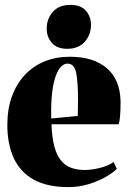

<svg xmlns="http://www.w3.org/2000/svg" viewBox="-20 -753 523 785"><path d="M260 12Q172.5 12 117.2 -19Q62 -50 36 -107.2Q10 -164.5 10 -242.5Q10 -307 28.5 -358.2Q47 -409.5 81 -446Q115 -482.5 161.8 -501.8Q208.5 -521 265.5 -521Q362.5 -521 417 -474Q471.5 -427 473 -337.5Q473 -303 471 -279.2Q469 -255.5 465 -245H190.5Q192.5 -191 202 -155Q211.5 -119 228.5 -97.8Q245.5 -76.5 270.2 -67.2Q295 -58 327 -58Q353.5 -58 388.5 -66.5Q423.5 -75 444.5 -91L457.5 -63Q444 -48 413.8 -30.5Q383.5 -13 343.5 -0.5Q303.5 12 260 12ZM189.5 -268.5 298 -279Q298.5 -296.5 298.5 -311.8Q298.5 -327 299 -344.5Q299 -419 291.2 -456Q283.5 -493 255.5 -493Q243 -493 230.8 -481.5Q218.5 -470 208.5 -443.8Q198.5 -417.5 193.2 -374.5Q188 -331.5 189.5 -268.5ZM254 -553.5Q213 -553.5 192 -577.8Q171 -602 171 -635.5Q171 -676.5 196.2 -704.8Q221.5 -733 268 -733H269Q310 -733 331 -709.2Q352 -685.5 352 -651Q352 -611.5 326.8 -582.5Q301.5 -553.5 255 -553.5Z"/></svg>

Font: Merriweather 144pt Black
Style: Regular
Weight: 900
Version: Version 2.100